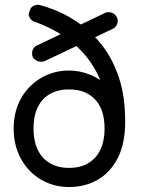

<svg xmlns="http://www.w3.org/2000/svg" viewBox="-20 -739 586 773"><path d="M258 14Q196 14 145 -16Q94 -46 64.5 -99.5Q35 -153 35 -221Q35 -290 64.5 -342.5Q94 -395 145 -425Q196 -455 258 -455Q302 -455 343.5 -438Q385 -421 417 -389L400 -366Q385 -424 357 -469.5Q329 -515 291.5 -550Q254 -585 209 -610.5Q164 -636 115 -653Q109 -656 105 -660.5Q101 -665 98 -670.5Q95 -676 95.5 -682Q96 -688 99 -693Q101 -706 111.5 -713.5Q122 -721 138 -719Q169 -712 213 -693.5Q257 -675 304 -641.5Q351 -608 392 -555.5Q433 -503 458.5 -427.5Q484 -352 484 -249Q484 -160 453.5 -101.5Q423 -43 372 -14.5Q321 14 258 14ZM258 -63Q325 -63 363 -104.5Q401 -146 401 -222Q401 -298 363 -338.5Q325 -379 258 -379Q191 -379 153 -338.5Q115 -298 115 -222Q115 -146 153 -104.5Q191 -63 258 -63ZM160 -493Q151 -489 139 -491Q127 -493 118 -501.5Q109 -510 109 -524Q109 -535 114.5 -543.5Q120 -552 129 -556L403 -687Q406 -689 410 -689.5Q414 -690 418 -690Q433 -690 443.5 -679.5Q454 -669 454 -655Q454 -645 448.5 -636Q443 -627 434 -623Z"/></svg>

Font: National Park
Style: Regular
Weight: 400
Designer: Andrea Herstowski, Ben Hoepner
Version: Version 1.009